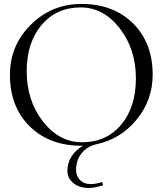

<svg xmlns="http://www.w3.org/2000/svg" viewBox="-20 -730 823 972"><path d="M497.1 191.4 502 208Q458 221.7 431.6 221.7Q381.8 221.7 351.6 197.3Q321.3 172.9 321.3 133.8Q321.3 93.8 342.8 61Q364.3 28.3 400.4 7.8Q396.5 7.8 392.6 7.8Q229.5 7.8 129.9 -90.8Q30.3 -189.5 30.3 -351.6Q30.3 -500 136.2 -605Q242.2 -710 392.6 -710Q554.7 -710 653.8 -611.3Q752.9 -512.7 752.9 -351.6Q752.9 -222.7 670.9 -123.5Q588.9 -24.4 464.8 1Q420.9 11.7 393.1 45.9Q365.2 80.1 365.2 129.9Q365.2 162.1 385.7 182.1Q406.2 202.1 440.4 202.1Q463.9 202.1 497.1 191.4ZM395.5 -9.8Q518.6 -9.8 593.3 -98.6Q668 -187.5 668 -333Q668 -481.4 585.9 -586.9Q503.9 -692.4 388.7 -692.4Q265.6 -692.4 190.4 -603.5Q115.2 -514.6 115.2 -369.1Q115.2 -220.7 197.3 -115.2Q279.3 -9.8 395.5 -9.8Z"/></svg>

Font: FoglihtenNo07
Style: Regular
Weight: 500
Designer: gluk (gluksza@wp.pl)
Foundry: gluk (gluksza@wp.pl)
Version: Version 0.871